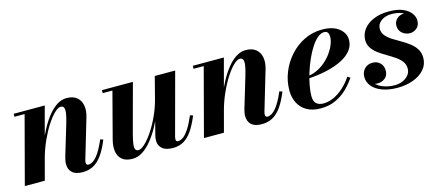

<svg xmlns="http://www.w3.org/2000/svg" viewBox="-41 -838 2787 1215"><g transform="rotate(-15 1352.5 -231.0)"><path d="M388.3 10Q342.5 10 320.3 -10.6Q298 -31.3 298 -67Q298 -77.8 300.6 -90.8Q303.2 -103.8 306 -113.3L366 -313Q377.7 -351.8 381.4 -376.9Q385 -402 379.6 -414.1Q374.2 -426.2 358.5 -426.2Q342 -426.2 317.8 -403.1Q293.5 -380 267.1 -339.4Q240.8 -298.7 216.9 -245.8Q193 -192.8 176.8 -133H163.5Q175 -176.5 192.9 -223.4Q210.8 -270.3 234 -314Q257.3 -357.8 284.9 -393Q312.5 -428.3 343.6 -448.9Q374.8 -469.5 408.3 -469.5Q450.5 -469.5 475 -449.8Q499.5 -430 506 -396Q512.5 -362 499.8 -319.5L423.8 -62.8Q422.5 -58.8 421.5 -53.3Q420.5 -47.8 420.5 -43.8Q420.5 -35.5 423.9 -31.1Q427.3 -26.8 435 -26.8Q462 -26.8 489.9 -59.3Q517.8 -91.8 547.8 -162.3L566.5 -155.8Q542 -95.5 515.5 -59Q489 -22.5 458 -6.2Q427 10 388.3 10ZM10.5 0 127.2 -440.5H60.7V-460H264.3L141.5 0Z M715.8 10Q671.5 10 647.5 -9.9Q623.5 -29.7 618.1 -63.9Q612.7 -98 624 -141L702.5 -440.5H638.8V-460H841.8L757.5 -147.5Q747.3 -108.5 743.4 -83.4Q739.5 -58.3 744.5 -45.9Q749.5 -33.5 765.5 -33.5Q782 -33.5 807.1 -56.6Q832.3 -79.8 859.8 -120.4Q887.2 -161 911.6 -214.1Q936 -267.2 951 -327H966.2Q955.2 -283.5 937 -236.5Q918.7 -189.5 894.6 -145.6Q870.5 -101.7 842 -66.5Q813.5 -31.2 781.6 -10.6Q749.8 10 715.8 10ZM980.5 10Q932.3 10 909.5 -10.4Q886.7 -30.8 886.7 -62Q886.7 -70 888.1 -79.8Q889.5 -89.5 891.5 -97.5L985.2 -460H1118.8L1010 -56Q1009 -51.5 1008.3 -46.9Q1007.5 -42.3 1007.5 -38.5Q1007.5 -23.3 1021.5 -23.3Q1037.5 -23.3 1055 -35.5Q1072.5 -47.8 1092.8 -78.1Q1113 -108.5 1136 -162.3L1154.8 -155.8Q1131 -98.3 1105.8 -61.6Q1080.5 -25 1050.1 -7.5Q1019.8 10 980.5 10Z M1561.8 10Q1516 10 1493.8 -10.6Q1471.5 -31.3 1471.5 -67Q1471.5 -77.8 1474.1 -90.8Q1476.7 -103.8 1479.5 -113.3L1539.5 -313Q1551.2 -351.8 1554.9 -376.9Q1558.5 -402 1553.1 -414.1Q1547.7 -426.2 1532 -426.2Q1515.5 -426.2 1491.3 -403.1Q1467 -380 1440.6 -339.4Q1414.3 -298.7 1390.4 -245.8Q1366.5 -192.8 1350.3 -133H1337Q1348.5 -176.5 1366.4 -223.4Q1384.3 -270.3 1407.5 -314Q1430.8 -357.8 1458.4 -393Q1486 -428.3 1517.1 -448.9Q1548.3 -469.5 1581.8 -469.5Q1624 -469.5 1648.5 -449.8Q1673 -430 1679.5 -396Q1686 -362 1673.3 -319.5L1597.3 -62.8Q1596 -58.8 1595 -53.3Q1594 -47.8 1594 -43.8Q1594 -35.5 1597.4 -31.1Q1600.8 -26.8 1608.5 -26.8Q1635.5 -26.8 1663.4 -59.3Q1691.3 -91.8 1721.3 -162.3L1740 -155.8Q1715.5 -95.5 1689 -59Q1662.5 -22.5 1631.5 -6.2Q1600.5 10 1561.8 10ZM1184 0 1300.7 -440.5H1234.2V-460H1437.8L1315 0Z M1947.3 10Q1893 10 1856.8 -11.3Q1820.5 -32.5 1802.2 -68.8Q1784 -105 1784 -150Q1784 -211.5 1807 -268.9Q1830 -326.3 1870.9 -371.6Q1911.8 -417 1965.9 -443.5Q2020 -470 2082 -470Q2153 -470 2192.4 -439Q2231.8 -408 2231.8 -363Q2231.8 -326.5 2209 -296.6Q2186.3 -266.7 2144 -244.9Q2101.8 -223 2043.3 -209.6Q1984.8 -196.2 1912.8 -192.2V-207.7Q1948 -210 1979.8 -224.6Q2011.5 -239.3 2037.4 -261.8Q2063.3 -284.3 2082.3 -310.9Q2101.3 -337.5 2111.5 -364.3Q2121.8 -391 2121.8 -413.5Q2121.8 -428.8 2115.1 -439.8Q2108.5 -450.8 2091.8 -450.8Q2069.5 -450.8 2047.5 -432Q2025.5 -413.2 2005.1 -381.6Q1984.8 -350 1967.4 -310.9Q1950 -271.7 1937 -230.1Q1924 -188.5 1916.8 -149.7Q1909.5 -111 1909.5 -81Q1909.5 -44.5 1926.9 -30.1Q1944.3 -15.8 1971.8 -15.8Q2005.8 -15.8 2039.8 -31.2Q2073.8 -46.7 2104.9 -74.9Q2136 -103 2161 -140.5L2178.3 -129.3Q2155 -94 2122.4 -62.1Q2089.8 -30.3 2046.5 -10.1Q2003.3 10 1947.3 10Z M2449.8 10Q2396.5 10 2354.6 -4.8Q2312.7 -19.5 2288.5 -46.9Q2264.2 -74.3 2264.2 -111.3Q2264.2 -141.3 2284 -162.9Q2303.8 -184.5 2336.8 -184.5Q2366.8 -184.5 2386.3 -165.6Q2405.8 -146.8 2405.8 -115.3Q2405.8 -83 2384.8 -66.2Q2363.8 -49.5 2335.5 -49.5Q2316.3 -49.5 2300.1 -57.6Q2284 -65.7 2274.6 -79.7Q2265.2 -93.8 2265.2 -111.3H2292.2Q2292.2 -80 2312.1 -57.4Q2332 -34.8 2365.5 -22.6Q2399 -10.5 2439.3 -10.5Q2466 -10.5 2489.7 -20.5Q2513.5 -30.5 2528.5 -48.9Q2543.5 -67.3 2543.5 -92Q2543.5 -118.7 2528.1 -138.9Q2512.7 -159 2488.5 -175.5Q2464.2 -192 2436.9 -207.9Q2409.5 -223.7 2385.2 -241.5Q2361 -259.2 2345.6 -281.7Q2330.2 -304.2 2330.2 -334.5Q2330.2 -372.7 2353.7 -403.9Q2377.3 -435 2420.1 -453.3Q2463 -471.5 2520.8 -471.5Q2577.3 -471.5 2612.6 -456Q2648 -440.5 2664.6 -417.1Q2681.3 -393.7 2681.3 -370.2Q2681.3 -337.7 2661.3 -320.6Q2641.3 -303.5 2616.3 -303.5Q2588.5 -303.5 2566.4 -321.5Q2544.2 -339.5 2544.2 -371.5Q2544.2 -397 2562.8 -415.3Q2581.3 -433.5 2611.3 -433.5Q2638 -433.5 2659.1 -416Q2680.3 -398.5 2680.3 -370.2H2656.8Q2656.8 -390.5 2642 -409Q2627.3 -427.5 2599.6 -439.1Q2572 -450.8 2533.3 -450.8Q2506.5 -450.8 2484.9 -441.8Q2463.3 -432.7 2450.5 -416.7Q2437.8 -400.7 2437.8 -379.5Q2437.8 -354 2453.5 -334.9Q2469.3 -315.8 2494.1 -299.9Q2519 -284 2547 -268.2Q2575 -252.5 2599.9 -233.7Q2624.8 -215 2640.5 -190.5Q2656.3 -166 2656.3 -132Q2656.3 -88.8 2629 -56.9Q2601.8 -25 2555 -7.5Q2508.3 10 2449.8 10Z"/></g></svg>

Font: Bodoni Moda
Style: Italic
Weight: 400
Italic angle: -13°
Designer: Owen Earl
Foundry: indestructible type
Version: Version 2.005